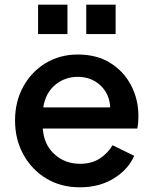

<svg xmlns="http://www.w3.org/2000/svg" viewBox="-20 -785 653 817"><path d="M320 12Q403 12 464.5 -26Q526 -64 551 -122L459 -167Q439 -133 404.5 -110.5Q370 -88 321 -88Q257 -88 212 -128.5Q167 -169 162 -238H564Q567 -250 568 -264Q569 -278 569 -291Q569 -361 538.5 -420.5Q508 -480 450.5 -516.5Q393 -553 311 -553Q235 -553 174.5 -516.5Q114 -480 79 -416.5Q44 -353 44 -272Q44 -192 79.5 -127.5Q115 -63 177 -25.5Q239 12 320 12ZM311 -458Q368 -458 407 -422Q446 -386 449 -328H164Q174 -390 215 -424Q256 -458 311 -458ZM142 -640H267V-765H142ZM347 -640H472V-765H347Z"/></svg>

Font: Custom Plus Jakarta Sans SemiBold
Style: Regular
Weight: 600
Designer: Gumpita Rahayu & FullSphere
Foundry: Tokotype & FullSphere
Version: Version 1.001;hotconv 1.0.117;makeotfexe 2.5.65602